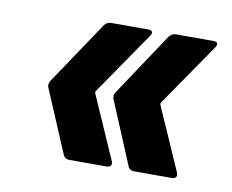

<svg xmlns="http://www.w3.org/2000/svg" viewBox="-50 -516 569 470"><g transform="rotate(10 234.5 -281.0)"><path d="M252 -121 183 -278C182 -280 182 -282 183 -284L291 -441C297 -450 293 -455 284 -455H191C185 -455 179 -452 175 -447L69 -289C66 -284 65 -278 67 -273L134 -115C137 -110 142 -107 148 -107H241C250 -107 255 -112 252 -121ZM414 -121 345 -278C344 -280 344 -282 345 -284L453 -441C459 -450 455 -455 446 -455H352C346 -455 340 -452 336 -447L231 -289C228 -284 227 -278 229 -273L295 -115C298 -110 303 -107 309 -107H403C412 -107 417 -112 414 -121Z"/></g></svg>

Font: Barlow Semi Condensed
Style: Bold Italic
Weight: 700
Width: 4
Italic angle: -7°
Designer: Jeremy Tribby
Foundry: Tribby Type
Version: Version 1.422;hotconv 1.0.109;makeotfexe 2.5.65596